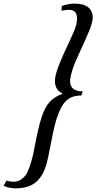

<svg xmlns="http://www.w3.org/2000/svg" viewBox="-128 -848 533 1062"><path d="M-107.9 180.2 -92.8 150.9Q-72.8 157.2 -54.2 157.2Q-26.9 157.2 -6.8 141.8Q13.2 126.5 24.7 102.3Q36.1 78.1 46.4 40.8Q56.6 3.4 63 -32.7Q69.3 -68.8 80.1 -116.9Q90.8 -165 103 -202.1Q120.1 -254.9 146.5 -283.9Q172.9 -313 215.8 -328.1L216.8 -332Q175.8 -350.6 175.8 -399.9Q175.8 -432.6 198.2 -488.8Q220.7 -544.9 251 -608.2Q281.2 -671.4 290 -699.2Q297.9 -722.2 297.9 -746.1Q297.9 -793.9 253.9 -793.9Q240.7 -793.9 211.9 -789.1L213.9 -814.9Q252.4 -828.1 283.2 -828.1Q333 -828.1 358.9 -808.3Q384.8 -788.6 384.8 -751Q384.8 -724.6 365.2 -677.2Q345.7 -629.9 316.2 -566.9Q286.6 -503.9 272.9 -462.9Q259.8 -419.4 259.8 -398.9Q259.8 -342.8 330.1 -342.8L321.8 -319.8Q269 -319.8 238.5 -291Q208 -262.2 186 -193.8Q170.9 -147.5 153.8 -55.4Q136.7 36.6 126 69.8Q104.5 135.3 64.2 164.6Q23.9 193.8 -42 193.8Q-75.2 193.8 -107.9 180.2Z"/></svg>

Font: Libre Caslon Text
Style: Italic
Weight: 400
Italic angle: -25°
Designer: Pablo Impallari, Rodrigo Fuenzalida
Foundry: Pablo Impallari, Rodrigo Fuenzalida
Version: Version 1.002